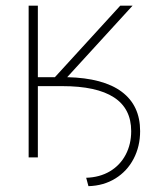

<svg xmlns="http://www.w3.org/2000/svg" viewBox="-20 -550 560 671"><path d="M80.1 -530.3H112.3V-280.3H171.9L400.4 -530.3H443.4L214.8 -280.3Q341.3 -277.3 405.5 -229.2Q469.7 -181.2 469.7 -91.8Q469.7 -38.6 447 4.9Q424.3 48.3 383.3 73.7Q342.3 99.1 289.1 100.6L281.2 71.3Q328.6 69.8 364.3 48.6Q399.9 27.3 419.2 -9.3Q438.5 -45.9 438.5 -91.8Q438.5 -249 197.3 -249H112.3V0H80.1Z"/></svg>

Font: Pretendard Std Thin
Style: Regular
Weight: 100
Designer: Base glyphs from Inter by Rasmus Andersson; Hangeul glyphs from Noto Sans CJK(Source Han Sans) by Jang Soo-young and Kan
Foundry: Kil Hyung-jin
Version: Version 1.309